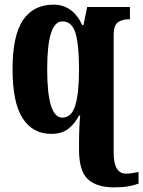

<svg xmlns="http://www.w3.org/2000/svg" viewBox="-20 -566 616 826"><path d="M470 240Q506 240 530 236Q554 232 576 224V174Q560 177 547.5 179Q535 181 522 181Q469 181 469 91V-413Q469 -459 488.5 -471Q508 -483 534 -483H539V-536H355L339 -458H334Q293 -546 210 -546Q124 -546 79 -479.5Q34 -413 34 -269Q34 -124 77.5 -57Q121 10 200 10Q246 10 274 -12Q302 -34 320 -69H325Q323 -53 321.5 -18.5Q320 16 320 48V78Q320 170 358 205Q396 240 470 240ZM248 -60Q183 -60 183 -268Q183 -474 248 -474Q290 -474 305 -423Q320 -372 320 -267Q320 -166 304 -113Q288 -60 248 -60Z"/></svg>

Font: Noto Serif ExtraCondensed Extra
Style: Regular
Weight: 800
Width: 3
Designer: Monotype Design Team
Foundry: Monotype Imaging Inc.
Version: Version 1.002